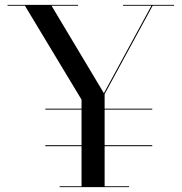

<svg xmlns="http://www.w3.org/2000/svg" viewBox="-20 -770 747 790"><path d="M225.5 -3.5V0H511V-3.5H410.5V-168.5H606.5V-172.5H410.5V-319H606.5V-323H410.5V-383L608 -746.5H696V-750H486.5V-746.5H603L407.5 -386.5L192 -746.5H301V-750H11V-746.5H82.5L315.5 -360V-323H166.5V-319H315.5V-172.5H166.5V-168.5H315.5V-3.5Z"/></svg>

Font: Bodoni* 48pt
Style: Regular
Weight: 400
Version: Version 2.3